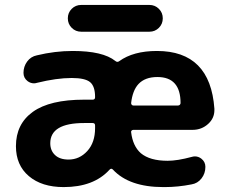

<svg xmlns="http://www.w3.org/2000/svg" viewBox="-20 -761 918 770"><path d="M181.6 -186.5Q181.6 -157.2 200.7 -139.2Q219.7 -121.1 254.9 -121.1Q298.8 -121.1 330.1 -155.3Q361.3 -189.5 361.3 -247.1V-257.8Q361.3 -267.6 351.6 -267.6H317.4Q181.6 -267.6 181.6 -186.5ZM514.6 -240.2Q510.7 -240.2 507.8 -237.3Q504.9 -234.4 505.9 -230.5Q512.7 -174.8 544.9 -146.5Q581.1 -116.2 652.3 -116.2Q691.4 -116.2 749 -131.8Q755.9 -133.8 761.7 -133.8Q775.4 -133.8 787.1 -125Q803.7 -112.3 803.7 -91.8Q803.7 -65.4 788.1 -45.4Q772.5 -25.4 748 -21.5Q693.4 -10.7 640.6 -10.7Q637.7 -10.7 634.8 -10.7Q498 -10.7 432.6 -81.1Q425.8 -87.9 418.9 -80.1Q355.5 -10.7 235.4 -10.7Q147.5 -10.7 95.7 -54.7Q43.9 -98.6 43.9 -174.8Q43.9 -263.7 111.8 -312.5Q179.7 -361.3 317.4 -361.3H351.6Q361.3 -361.3 361.3 -371.1V-372.1Q361.3 -415 341.3 -431.6Q321.3 -448.2 267.6 -448.2Q207 -448.2 127.9 -428.7Q122.1 -426.8 116.2 -426.8Q102.5 -426.8 90.8 -435.5Q74.2 -448.2 74.2 -468.8Q74.2 -494.1 88.9 -514.2Q103.5 -534.2 127.9 -539.1Q200.2 -556.6 271.5 -556.6Q392.6 -556.6 442.4 -516.6Q450.2 -509.8 458 -515.6Q514.6 -556.6 609.4 -556.6Q823.2 -556.6 839.8 -325.2Q839.8 -322.3 839.8 -319.3Q839.8 -287.1 815.4 -264.6Q789.1 -240.2 752 -240.2ZM505.9 -347.7Q505.9 -343.8 508.3 -340.8Q510.7 -337.9 514.6 -337.9H694.3Q698.2 -337.9 701.2 -340.8Q704.1 -343.8 704.1 -347.7Q704.1 -452.1 611.3 -452.1Q561.5 -452.1 535.2 -423.8Q511.7 -398.4 505.9 -347.7ZM305.7 -633.8Q283.2 -633.8 267.6 -649.4Q252 -665 252 -687.5Q252 -710 267.6 -725.6Q283.2 -741.2 305.7 -741.2H579.1Q601.6 -741.2 617.2 -725.6Q632.8 -710 632.8 -687.5Q632.8 -665 617.2 -649.4Q601.6 -633.8 579.1 -633.8Z"/></svg>

Font: Gen Jyuu GothicX Bold
Style: Bold
Weight: 700
Designer: Ryoko NISHIZUKA (kana &amp; ideographs); Paul D. Hunt (Latin, Greek &amp; Cyrillic); Wenlong ZHANG (bopomofo); Sandoll C
Version: Version 1.058.20140828